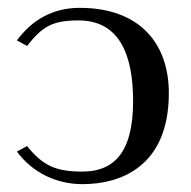

<svg xmlns="http://www.w3.org/2000/svg" viewBox="-20 -459 486 489"><path d="M190 -22C122 -22 89 -37 49 -87L23 -73C62 -20 123 10 190 10C290 10 410 -37 410 -222C410 -348 336 -439 183 -439C115 -439 62 -409 23 -356L49 -342C88 -392 114 -407 180 -407C284 -407 319 -320 319 -201C319 -63 264 -22 190 -22Z"/></svg>

Font: Libertinus Serif
Style: Regular
Weight: 400
Designer: Philipp H. Poll
Foundry: Khaled Hosny
Version: Version 6.2